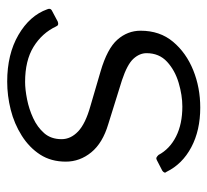

<svg xmlns="http://www.w3.org/2000/svg" viewBox="-42 -538 590 547"><g transform="rotate(90 253.5 -265.0)"><path d="M213 10Q135 10 80 -22Q25 -54 7 -104Q3 -113 10 -117L42 -134Q47 -136 50.5 -135Q54 -134 56 -129Q75 -89 114 -65Q153 -41 214 -41Q235 -41 263 -46.5Q291 -52 317 -64Q343 -76 360 -95.5Q377 -115 377 -145Q377 -171 355 -192Q333 -213 283 -227L184 -256Q119 -275 93.5 -304Q68 -333 68 -370Q68 -425 99.5 -462.5Q131 -500 180.5 -520Q230 -540 287 -540Q352 -540 400 -514.5Q448 -489 470 -444Q473 -441 472 -438Q471 -435 467 -432L436 -416Q432 -414 429 -415.5Q426 -417 422 -421Q405 -453 369.5 -471Q334 -489 284 -489Q252 -489 216.5 -478.5Q181 -468 156.5 -445.5Q132 -423 132 -387Q132 -367 148 -349.5Q164 -332 209 -317L334 -278Q388 -262 414.5 -229.5Q441 -197 441 -157Q441 -115 421 -84Q401 -53 367 -31.5Q333 -10 293 0Q253 10 213 10Z"/></g></svg>

Font: Libre Franklin Light
Style: Italic
Weight: 300
Italic angle: -8°
Designer: Pablo Impallari, Rodrigo Fuenzalida, Nhung Nguyen
Foundry: Impallari Type
Version: Version 3.000